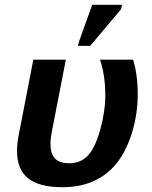

<svg xmlns="http://www.w3.org/2000/svg" viewBox="-20 -780 640 810"><path d="M244.1 9.8Q146 9.8 98.9 -27.3Q51.8 -64.5 51.8 -143.1Q51.8 -174.3 59.1 -211.4L120.6 -528.3H257.8L198.7 -224.6Q192.9 -195.3 192.9 -172.9Q192.9 -132.3 211.7 -111.8Q230.5 -91.3 272 -91.3Q321.3 -91.3 352.1 -125.2Q382.8 -159.2 403.6 -235.8Q424.3 -312.5 424.3 -375.5Q424.3 -463.4 401.9 -528.3H541.5Q561 -464.8 561 -381.8Q561 -276.9 523.2 -181.4Q485.4 -85.9 415 -38.1Q344.7 9.8 244.1 9.8ZM309.1 -586.4 312.5 -602.5 369.1 -759.8H494.6L491.2 -741.7L360.4 -586.4Z"/></svg>

Font: Liberation Mono
Style: Bold Italic
Weight: 700
Italic angle: -12°
Monospace: yes
Designer: Steve Matteson
Foundry: Ascender Corporation
Version: Version 2.1.5